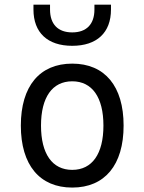

<svg xmlns="http://www.w3.org/2000/svg" viewBox="-20 -803 626 832"><path d="M293 9.8C434.1 9.8 515.6 -87.9 515.6 -258.8C515.6 -429.7 434.1 -527.3 293 -527.3C151.9 -527.3 70.3 -429.7 70.3 -258.8C70.3 -87.9 151.9 9.8 293 9.8ZM293 -66.9C206.5 -66.9 157.7 -136.2 157.7 -258.8C157.7 -381.3 206.5 -450.7 293 -450.7C379.4 -450.7 428.2 -381.3 428.2 -258.8C428.2 -136.2 379.4 -66.9 293 -66.9ZM293 -604.5C399.9 -604.5 460.9 -661.6 460.9 -761.7V-782.7H389.2V-761.7C389.2 -698.2 355 -662.6 293 -662.6C231 -662.6 196.8 -698.2 196.8 -761.7V-782.7H125V-761.7C125 -661.6 186 -604.5 293 -604.5Z"/></svg>

Font: Cascadia Code SemiLight
Style: Regular
Weight: 350
Monospace: yes
Designer: Aaron Bell
Foundry: Saja Typeworks
Version: Version 2404.023